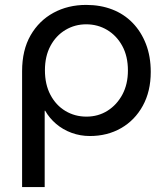

<svg xmlns="http://www.w3.org/2000/svg" viewBox="-20 -542 679 782"><path d="M331 -522Q389 -522 437 -503.5Q485 -485 520 -449Q555 -413 574.5 -362.5Q594 -312 594 -249Q594 -170 561.5 -111Q529 -52 473 -20Q417 12 346 12Q307 12 271.5 -1Q236 -14 208.5 -37.5Q181 -61 164 -91H162V220H70V-252Q70 -338 104.5 -398Q139 -458 198 -490Q257 -522 331 -522ZM331 -443Q285 -443 246.5 -420Q208 -397 185.5 -355Q163 -313 163 -256Q163 -198 185.5 -155.5Q208 -113 246.5 -90Q285 -67 332 -67Q380 -67 418 -91Q456 -115 478.5 -157Q501 -199 501 -255Q501 -313 478 -355Q455 -397 416.5 -420Q378 -443 331 -443Z"/></svg>

Font: MuseoModerno Thin
Style: Regular
Weight: 400
Version: Version 1.003